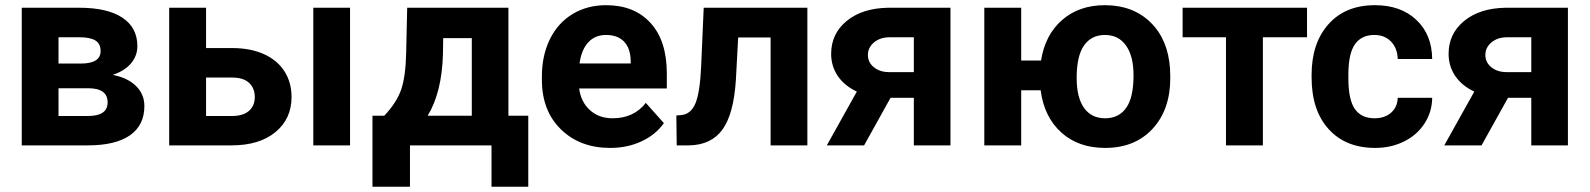

<svg xmlns="http://www.w3.org/2000/svg" viewBox="-20 -558 6103 737"><path d="M63.5 0V-528.3H284.2Q392.1 -528.3 449.7 -490.2Q507.3 -452.1 507.3 -380.9Q507.3 -344.2 483.2 -315.2Q459 -286.1 412.6 -270.5Q469.2 -259.8 501.7 -228.3Q534.2 -196.8 534.2 -150.9Q534.2 -77.1 478.8 -38.6Q423.3 0 317.9 0ZM204.6 -219.2V-112.8H318.4Q393.1 -112.8 393.1 -165Q393.1 -218.3 321.8 -219.2ZM204.6 -314H292Q366.2 -314.9 366.2 -361.8Q366.2 -390.6 345.9 -402.8Q325.7 -415 284.2 -415H204.6Z M771 -373.5H872.1Q940.4 -373.5 992.2 -350.6Q1043.9 -327.6 1071.5 -284.9Q1099.1 -242.2 1099.1 -185.5Q1099.1 -102.1 1037.4 -51Q975.6 0 869.1 0H629.4V-528.3H771ZM1323.7 0H1182.6V-528.3H1323.7ZM771 -260.3V-112.8H871.1Q913.1 -112.8 935.5 -132.3Q958 -151.9 958 -185.5Q958 -219.7 936 -240Q914.1 -260.3 871.1 -260.3Z M1455.1 -113.8Q1502.9 -164.6 1520 -214.4Q1537.1 -264.2 1539.1 -355.5L1543 -528.3H1931.6V-113.8H2007.8V158.7H1866.7V0H1553.7V158.7H1409.7V-113.8ZM1621.6 -113.8H1791V-411.6H1681.2L1680.2 -348.1Q1675.8 -202.6 1621.6 -113.8Z M2322.3 9.8Q2206.1 9.8 2133.1 -61.5Q2060.1 -132.8 2060.1 -251.5V-265.1Q2060.1 -344.7 2090.8 -407.5Q2121.6 -470.2 2178 -504.2Q2234.4 -538.1 2306.6 -538.1Q2415 -538.1 2477.3 -469.7Q2539.6 -401.4 2539.6 -275.9V-218.3H2203.1Q2210 -166.5 2244.4 -135.3Q2278.8 -104 2331.5 -104Q2413.1 -104 2459 -163.1L2528.3 -85.4Q2496.6 -40.5 2442.4 -15.4Q2388.2 9.8 2322.3 9.8ZM2306.2 -423.8Q2264.2 -423.8 2238 -395.5Q2211.9 -367.2 2204.6 -314.5H2400.9V-325.7Q2399.9 -372.6 2375.5 -398.2Q2351.1 -423.8 2306.2 -423.8Z M3079.1 -528.3V0H2938V-414.1H2813.5L2804.7 -251Q2796.4 -120.6 2753.4 -61Q2710.4 -1.5 2625.5 0H2577.6L2576.2 -114.7L2593.8 -116.2Q2631.8 -119.1 2649.4 -161.1Q2667 -203.1 2671.4 -304.2L2681.2 -528.3Z M3628.4 -528.3V0H3487.8V-182.6H3398.4L3296.9 0H3153.8L3269 -206.5Q3221.7 -228.5 3196 -266.1Q3170.4 -303.7 3170.4 -351.6Q3170.4 -428.2 3229.7 -477.3Q3289.1 -526.4 3388.7 -528.3ZM3391.1 -281.2H3487.8V-415H3396Q3358.4 -415 3335 -395.3Q3311.5 -375.5 3311.5 -347.2Q3311.5 -318.8 3334 -300.3Q3356.4 -281.7 3391.1 -281.2Z M3899.9 -325.7H3976.1Q3991.7 -424.3 4056.9 -481.2Q4122.1 -538.1 4221.2 -538.1Q4328.1 -538.1 4395.8 -472.7Q4463.4 -407.2 4471.2 -294.9L4472.2 -258.8Q4472.2 -137.2 4404.3 -63.7Q4336.4 9.8 4222.2 9.8Q4119.1 9.8 4053.5 -49.8Q3987.8 -109.4 3974.6 -211.4H3899.9V0H3758.3V-528.3H3899.9ZM4112.8 -258.8Q4112.8 -183.6 4141.1 -143.8Q4169.4 -104 4222.2 -104Q4274.4 -104 4302.7 -143.6Q4331.1 -183.1 4331.1 -269Q4331.1 -342.8 4302.2 -383.3Q4273.4 -423.8 4221.2 -423.8Q4169.4 -423.8 4141.1 -383.5Q4112.8 -343.3 4112.8 -258.8Z M4997.1 -415H4827.6V0H4686V-415H4519.5V-528.3H4997.1Z M5256.3 -104Q5295.4 -104 5319.8 -125.5Q5344.2 -147 5345.2 -182.6H5477.5Q5477.1 -128.9 5448.2 -84.2Q5419.4 -39.6 5369.4 -14.9Q5319.3 9.8 5258.8 9.8Q5145.5 9.8 5080.1 -62.3Q5014.6 -134.3 5014.6 -261.2V-270.5Q5014.6 -392.6 5079.6 -465.3Q5144.5 -538.1 5257.8 -538.1Q5356.9 -538.1 5416.7 -481.7Q5476.6 -425.3 5477.5 -331.5H5345.2Q5344.2 -372.6 5319.8 -398.2Q5295.4 -423.8 5255.4 -423.8Q5206.1 -423.8 5180.9 -387.9Q5155.8 -352.1 5155.8 -271.5V-256.8Q5155.8 -175.3 5180.7 -139.6Q5205.6 -104 5256.3 -104Z M5998.5 -528.3V0H5857.9V-182.6H5768.6L5667 0H5523.9L5639.2 -206.5Q5591.8 -228.5 5566.2 -266.1Q5540.5 -303.7 5540.5 -351.6Q5540.5 -428.2 5599.9 -477.3Q5659.2 -526.4 5758.8 -528.3ZM5761.2 -281.2H5857.9V-415H5766.1Q5728.5 -415 5705.1 -395.3Q5681.6 -375.5 5681.6 -347.2Q5681.6 -318.8 5704.1 -300.3Q5726.6 -281.7 5761.2 -281.2Z"/></svg>

Font: Robotiche
Style: Bold
Weight: 700
Designer: Google
Version: Version 2.001150; 2014